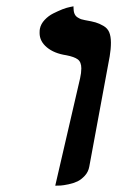

<svg xmlns="http://www.w3.org/2000/svg" viewBox="-20 -585 373 611"><path d="M155.8 5.9 234.9 -335.9Q238.8 -353.5 238.8 -367.2Q238.8 -387.7 227.5 -396Q216.3 -404.3 190.9 -409.2Q152.3 -415 129.2 -434.3Q106 -453.6 106 -480Q106 -489.3 106.9 -493.2Q109.9 -508.8 122.1 -521.7Q134.3 -534.7 149.4 -542.2Q164.6 -549.8 179.2 -555.7Q193.4 -561 204.1 -563L213.9 -564.9V-561Q213.9 -549.3 217 -541.5Q220.2 -533.7 227.1 -529.5Q233.9 -525.4 238 -523.9Q242.2 -522.5 250 -521Q272.5 -517.1 284.2 -513.7Q295.9 -510.3 309.1 -502.7Q322.3 -495.1 327.6 -482.2Q333 -469.2 333 -449.2Q333 -428.7 329.1 -405.8L264.2 -55.2Q261.2 -38.1 250 -25.9Q238.8 -13.7 226.6 -7.8Q214.4 -2 198 1.5Q181.6 4.9 173.3 5.4Q165 5.9 155.8 5.9Z"/></svg>

Font: Linux Libertine G
Style: Bold Italic
Weight: 700
Italic angle: -11.5°
Designer: Philipp H. Poll
Foundry: Philipp H. Poll
Version: Version 4.1.0